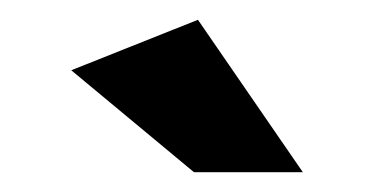

<svg xmlns="http://www.w3.org/2000/svg" viewBox="-20 -780 390 194"><path d="M286 -606 180 -760 52 -709 176 -606Z"/></svg>

Font: Montserrat_SPRD_medium Medium
Style: Regular
Weight: 400
Designer: Julieta Ulanovsky edited by Nelly Hempel
Foundry: Julieta Ulanovsky
Version: Version 4.000;PS 004.000;hotconv 1.0.88;makeotf.lib2.5.64775